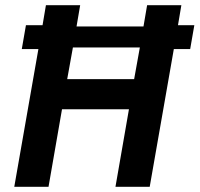

<svg xmlns="http://www.w3.org/2000/svg" viewBox="-20 -720 769 740"><path d="M547 -700 533 -618H275L289 -700H157L144 -623H80L64 -531H128L35 0H167L219 -299H477L425 0H557L650 -531H713L729 -623H666L679 -700ZM239 -415 261 -537H519L497 -415Z"/></svg>

Font: Fixel Text 20240404 SemiBold
Style: Italic
Weight: 600
Width: 4
Italic angle: -10°
Designer: AlfaBravo + MacPaw
Foundry: Kyrylo Tkachov, Marchela Mozhyna, Serhii Makarenko, Maria Weinstein, Zakhar Kryvoshyya
Version: Version 1.211;Glyphs 3.2 (3225)